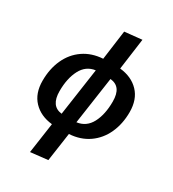

<svg xmlns="http://www.w3.org/2000/svg" viewBox="-227 -875 1094 1215"><g transform="rotate(30 319.5 -267.5)"><path d="M344 -4 314 204 188 218 220 -4Q134 -13 82.5 -67Q31 -121 31 -213Q31 -300 62.5 -369Q94 -438 153.5 -479Q213 -520 294 -525L323 -740L449 -753L418 -525Q505 -516 556.5 -462Q608 -408 608 -316Q608 -230 576.5 -161Q545 -92 485.5 -50.5Q426 -9 344 -4ZM240 -92 290 -438Q223 -429 190 -366Q157 -303 157 -210Q157 -101 240 -92ZM482 -320Q482 -376 461 -404.5Q440 -433 398 -437L348 -92Q416 -101 449 -163.5Q482 -226 482 -320Z"/></g></svg>

Font: FiraGO Medium
Style: Italic
Weight: 500
Italic angle: -8°
Designer: bBox Type GmbH
Foundry: bBox Type GmbH
Version: Version 1.001